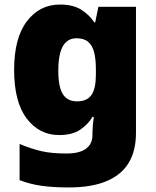

<svg xmlns="http://www.w3.org/2000/svg" viewBox="-20 -583 683 843"><path d="M243 -563Q301 -563 336.5 -540.5Q372 -518 394 -485H398L412 -553H577V1Q577 79 545 132Q513 185 447.5 212.5Q382 240 282 240Q215 240 164 233Q113 226 66 208V49Q116 70 161 80.5Q206 91 271 91Q329 91 357.5 70Q386 49 386 9V-1Q386 -14 387.5 -32Q389 -50 392 -70H386Q367 -37 332 -13.5Q297 10 240 10Q152 10 97 -63Q42 -136 42 -276Q42 -416 98 -489.5Q154 -563 243 -563ZM315 -415Q289 -415 271 -399Q253 -383 244.5 -351.5Q236 -320 236 -273Q236 -201 256 -169.5Q276 -138 318 -138Q341 -138 357 -145.5Q373 -153 382.5 -167.5Q392 -182 396.5 -204Q401 -226 401 -256V-279Q401 -322 393.5 -352.5Q386 -383 367.5 -399Q349 -415 315 -415Z"/></svg>

Font: Noto Sans Devanagari Black
Style: Regular
Weight: 900
Version: Version 2.003